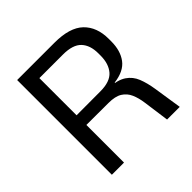

<svg xmlns="http://www.w3.org/2000/svg" viewBox="-170 -777 916 916"><g transform="rotate(-45 288.0 -319.5)"><path d="M448 0 430 -131Q425 -168 413 -195.2Q401 -222.5 376.2 -238Q351.5 -253.5 306 -253.5L132.5 -254V-319.5L318 -320Q383.5 -320 411.5 -352.2Q439.5 -384.5 439.5 -440V-455Q439.5 -510 411 -540.2Q382.5 -570.5 316 -570.5H130V-639H327Q430 -639 476.8 -593.8Q523.5 -548.5 523.5 -469V-452Q523.5 -389.5 494 -349.8Q464.5 -310 396 -301.5V-291.5L360.5 -304Q416 -300 446.2 -279.8Q476.5 -259.5 490.5 -224.5Q504.5 -189.5 512 -140.5L533.5 0ZM75.5 0V-639H157V-297.5L157.5 -266V0Z"/></g></svg>

Font: Anek Latin Medium
Style: Regular
Weight: 400
Version: Version 1.003